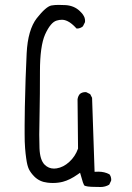

<svg xmlns="http://www.w3.org/2000/svg" viewBox="-20 -752 540 788"><path d="M391.6 15.6Q412.1 15.6 428.2 5.9L436 -10.3Q436.5 -12.2 436.5 -13.7Q436.5 -27.3 429.2 -36.6Q409.2 -47.4 383.8 -47.4Q379.9 -47.4 368.2 -46.9L357.9 -350.6L350.1 -365.7L334.5 -373.5Q332.5 -374 331.1 -374Q316.9 -374 307.6 -366.2Q299.8 -356.9 298.3 -344.2L300.3 -142.1Q288.6 -109.4 264.2 -87.4Q240.2 -65.4 212.4 -61Q206.5 -60.1 201.7 -60.1Q179.2 -60.1 163.1 -76.2Q144 -95.2 142.1 -143.6Q141.1 -166.5 141.1 -199.2Q141.1 -231.9 142.6 -295.2Q144 -358.4 144 -459.5Q144 -562.5 165 -610.4Q187.5 -660.2 212.4 -667.5Q223.1 -670.9 234.4 -670.9Q245.6 -670.9 258.3 -664.6Q274.4 -656.7 293.9 -635.3Q294.9 -634.8 295.4 -634.8Q309.6 -634.8 320.3 -644L328.6 -660.6Q329.1 -663.1 329.1 -665.3Q329.1 -667.5 328.9 -670.7Q328.6 -673.8 327.4 -678.2Q326.2 -682.6 323.7 -686.5Q318.8 -696.3 307.6 -706.5Q284.7 -728.5 250 -731Q235.8 -731.9 220.2 -731.9Q204.6 -731.9 190.9 -729.5Q168.9 -725.1 131.3 -677.7Q94.2 -629.9 89.4 -533Q84.5 -436 82 -313Q81.1 -261.7 81.1 -238.8Q81.1 -215.8 81.1 -201.7Q81.1 -187.5 81.5 -171.4Q82 -155.3 83 -143.8Q84 -132.3 85 -122.1Q85.9 -111.8 87.4 -103Q89.8 -85.4 92.5 -75.2Q95.2 -64.9 98.6 -57.6Q106.4 -42 121.1 -27.3Q142.6 -5.9 174.8 -2.4Q186 -1 196.8 -1Q218.3 -1 237.8 -5.9Q267.1 -13.7 298.8 -36.1L308.6 -43Q317.4 -11.7 320.3 -3.4Q324.7 7.3 325.2 8.3Q332 15.1 372.6 15.1Q376 15.1 380.4 15.1Q385.7 15.6 391.6 15.6Z"/></svg>

Font: NaikaiFont
Style: Light
Weight: 300
Version: Version 1.89